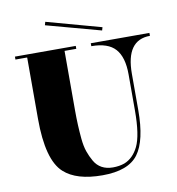

<svg xmlns="http://www.w3.org/2000/svg" viewBox="-93 -939 949 1032"><g transform="rotate(-10 382.0 -423.0)"><path d="M764 -700V-684Q633 -684 633 -500V-302Q633 -136 579 -63Q525 10 383.5 10Q242 10 174 -52Q94 -124 94 -349V-684H30V-700H362V-684H298V-356Q298 -279 305 -204Q309 -162 319 -133Q329 -104 344.5 -77Q360 -50 385.5 -36Q411 -22 446 -22Q481 -22 509 -32Q558 -51 586 -108Q615 -168 615 -303V-500Q615 -594 575 -639Q535 -684 444 -684V-700ZM218 -838 223 -856 521 -774 516 -757Z"/></g></svg>

Font: Elsie Swash Caps Black
Style: Regular
Weight: 900
Designer: Alejandro Inler
Foundry: Alejandro Inler
Version: 1.003